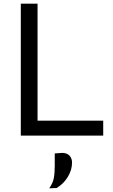

<svg xmlns="http://www.w3.org/2000/svg" viewBox="-20 -733 612 1038"><path d="M92.5 0V-713H183V-80.5H538V0ZM246 285Q266 257 271 229.8Q276 202.5 276 162.5V96.5L317.5 93.5Q343.5 94.5 356.5 109.2Q369.5 124 369.5 146Q369.5 185 347 222.8Q324.5 260.5 286 283.5Z"/></svg>

Font: Heraclito
Style: Regular
Weight: 400
Designer: Kostas Bartsokas (font) & Cristiano Sobral (main changes)
Foundry: Kostas Bartsokas (font) & Cristiano Sobral (main changes)
Version: Version 1.00;July 8, 2020;FontCreator 13.0.0.2655 64-bit